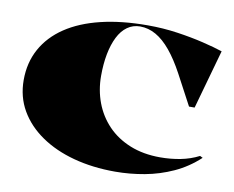

<svg xmlns="http://www.w3.org/2000/svg" viewBox="-80 -827 1155 946"><g transform="rotate(10 498.0 -354.0)"><path d="M965 -127Q908 -74 840 -43Q772 -12 698.5 1.5Q625 15 551 15Q439 15 344 -10.5Q249 -36 178.5 -84.5Q108 -133 69 -200.5Q30 -268 30 -352Q30 -439 68 -508Q106 -577 177.5 -625Q249 -673 352 -698Q455 -723 586 -723Q663 -723 735 -712.5Q807 -702 867 -687.5Q927 -673 966 -660L883 -364H855L774 -516Q739 -581 703 -624.5Q667 -668 629 -689.5Q591 -711 550 -711Q514 -711 486 -691Q458 -671 439.5 -634Q421 -597 411.5 -547.5Q402 -498 402 -438Q402 -367 425.5 -304.5Q449 -242 494.5 -194.5Q540 -147 606.5 -120Q673 -93 758 -93Q810 -93 859 -102.5Q908 -112 951 -134Z"/></g></svg>

Font: Kalnia SemiExpanded
Style: Bold
Weight: 700
Width: 6
Designer: Frida Medrano
Foundry: Frida Medrano
Version: Version 1.105